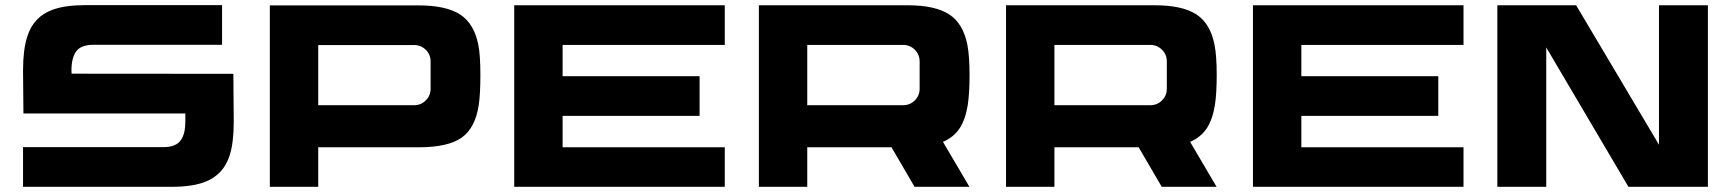

<svg xmlns="http://www.w3.org/2000/svg" viewBox="-20 -720 6682 740"><path d="M879.4 -435.5 880.9 -252Q880.9 -171.4 865.7 -123Q841.8 -44.9 766.6 -17.6Q718.3 0 642.1 0H68.8V-152.8H608.9Q634.8 -152.8 652.1 -160.2Q669.4 -167.5 678.2 -181.6Q687 -195.8 690.7 -212.4Q694.3 -229 694.3 -251.5V-282.7H70.3L68.8 -448.2Q68.8 -527.3 84.5 -577.1Q108.4 -655.8 183.1 -682.6Q231.4 -700.2 307.6 -700.2H835.9V-547.4H341.3Q291.5 -547.4 273.4 -521.7Q255.4 -496.1 255.4 -448.7L255.9 -436Z M1823.7 -546.4Q1831.5 -506.8 1831.5 -430.7Q1831.5 -357.9 1825.2 -315.4Q1812 -227.5 1759.8 -189.9Q1707.5 -152.3 1592.8 -152.3H1206.5V0H1020V-699.2H1593.3Q1699.2 -699.2 1753.4 -664.1Q1807.6 -628.9 1823.7 -546.4ZM1639.6 -377.9V-483.4Q1639.6 -509.8 1621.1 -528.1Q1602.5 -546.4 1576.2 -546.4H1206.5V-314.5H1576.2Q1602.5 -314.5 1621.1 -333Q1639.6 -351.6 1639.6 -377.9Z M2773.4 -546.9H2148.4V-426.3H2676.3V-273.4H2148.4V-152.3H2773.4V0H1961.9V-699.7H2773.4Z M3710 -315.9Q3701.2 -260.3 3678.7 -225.8Q3656.2 -191.4 3614.3 -173.3L3716.3 0H3504.9L3416 -152.3H3091.3V0H2904.8V-699.7H3478Q3584 -699.7 3638.2 -664.6Q3692.4 -629.4 3708.5 -546.9Q3716.8 -504.4 3716.8 -430.7Q3716.8 -361.3 3710 -315.9ZM3091.3 -546.9V-314.5H3460.9Q3487.3 -314.5 3505.9 -333Q3524.4 -351.6 3524.4 -377.9V-483.4Q3524.4 -509.8 3505.9 -528.3Q3487.3 -546.9 3460.9 -546.9Z M4662.6 -315.9Q4653.8 -260.3 4631.3 -225.8Q4608.9 -191.4 4566.9 -173.3L4668.9 0H4457.5L4368.7 -152.3H4043.9V0H3857.4V-699.7H4430.7Q4536.6 -699.7 4590.8 -664.6Q4645 -629.4 4661.1 -546.9Q4669.4 -504.4 4669.4 -430.7Q4669.4 -361.3 4662.6 -315.9ZM4043.9 -546.9V-314.5H4413.6Q4439.9 -314.5 4458.5 -333Q4477.1 -351.6 4477.1 -377.9V-483.4Q4477.1 -509.8 4458.5 -528.3Q4439.9 -546.9 4413.6 -546.9Z M5620.6 -546.9H4995.6V-426.3H5523.4V-273.4H4995.6V-152.3H5620.6V0H4809.1V-699.7H5620.6Z M5751 -699.7H6054.7L6374 -162.1V-699.7H6562.5V0H6256.3L5939.5 -537.1V0H5751Z"/></svg>

Font: Wadik
Style: Bold
Weight: 700
Designer: Sasha Pavljenko
Version: Version 1.001;Fontself Maker 3.5.4